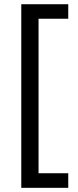

<svg xmlns="http://www.w3.org/2000/svg" viewBox="-20 -734 369 912"><path d="M304.2 158.2H81.1V-713.9H304.2V-645H163.1V88.9H304.2Z"/></svg>

Font: Samim FD
Style: FD
Weight: 400
Foundry: DejaVu fonts team - Redesigned by Saber Rastikerdar
Version: Version 4.0.5